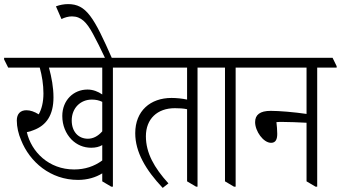

<svg xmlns="http://www.w3.org/2000/svg" viewBox="-48 -905 1663 937"><path d="M333 -27C378 -27 419 -39 451 -59V-20L495 6H503V-575H598V-582L578 -623H-28V-615L-8 -575H146C157 -535 164 -492 164 -449C164 -406 155 -372 141 -347C120 -360 100 -367 81 -367C52 -367 34 -350 34 -317C34 -285 42 -251 55 -221C97 -115 198 -27 333 -27ZM397 -184C418 -184 436 -188 451 -197V-122C412 -93 366 -78 314 -78C190 -78 105 -164 83 -260C94 -262 104 -265 116 -270C178 -293 213 -343 213 -430C213 -478 204 -527 191 -575H451V-444C431 -458 406 -468 379 -468C311 -468 256 -416 256 -339C256 -293 273 -253 301 -224C327 -198 360 -184 397 -184ZM302 -317C302 -378 345 -419 400 -419C421 -419 436 -415 451 -408V-264C430 -240 406 -228 381 -228C334 -228 302 -263 302 -317Z M467 -617H500C410 -822 373 -885 284 -885C265 -885 243 -881 225 -874L252 -812C268 -820 286 -825 303 -825C348 -825 375 -796 405 -741C423 -708 443 -668 467 -617Z M746 12 774 -10C704 -87 664 -159 664 -240C664 -325 720 -377 805 -377C826 -377 847 -376 865 -372V-20L909 6H916V-575H1011V-582L991 -623H542V-615L562 -575H865V-419C842 -424 814 -427 789 -427C686 -427 612 -364 612 -255C612 -163 663 -76 746 12Z M1094 6H1102V-575H1197V-582L1177 -623H955V-615L975 -575H1050V-20Z M1275 -208C1298 -208 1305 -226 1305 -252C1305 -270 1303 -293 1301 -309C1310 -310 1320 -310 1328 -310C1361 -310 1409 -308 1448 -306V-20L1492 6H1500V-575H1595V-582L1575 -623H1141V-615L1161 -575H1448V-349C1387 -358 1314 -364 1273 -364C1221 -364 1197 -345 1197 -309C1197 -265 1237 -208 1275 -208Z"/></svg>

Font: Noto Serif Devanagari ExtraCondensed Light
Style: Regular
Weight: 300
Width: 2
Designer: Universal Thirst, Indian Type Foundry and the Monotype Design Team
Foundry: Monotype Imaging Inc.
Version: Version 2.004